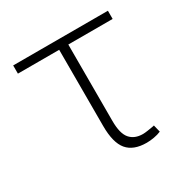

<svg xmlns="http://www.w3.org/2000/svg" viewBox="-128 -645 760 773"><g transform="rotate(-30 251.5 -258.5)"><path d="M340.8 10.3Q279.8 10.3 251 -23.9Q222.2 -58.1 222.2 -136.2V-490.2H30.3V-528.3H470.7V-490.2H264.6V-134.8Q264.6 -76.2 285.6 -52Q306.6 -27.8 345.2 -27.8Q353.5 -27.8 368.4 -30Q383.3 -32.2 394 -34.2Q404.8 -36.1 399.9 -36.1L408.2 -2.4Q393.6 3.9 375.2 7.1Q356.9 10.3 340.8 10.3Z"/></g></svg>

Font: Roboto Slab ExtraLight
Style: Regular
Weight: 250
Designer: Google
Version: Version 2.000; ttfautohint (v1.8.1.43-b0c9)